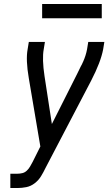

<svg xmlns="http://www.w3.org/2000/svg" viewBox="-20 -946 545 966"><path d="M32 0V-72H68Q80 -72 92.5 -75Q105 -78 115 -87.5Q125 -97 131.5 -108.5Q138 -120 144 -131L183 -209L125 -552Q109 -645 119 -698L125 -735H206L200 -698Q191 -649 204 -563L241 -322L368 -574Q378 -593 387 -613L392 -622L396 -631L398 -635Q412 -666 418 -698L424 -735H505L499 -698Q487 -634 439 -541L209 -101Q199 -80 186.5 -59.5Q174 -39 154.5 -24Q135 -9 112.5 -4.5Q90 0 68 0ZM192 -854V-926H492V-854Z"/></svg>

Font: Iosevka SS08
Style: Italic
Weight: 400
Italic angle: -10°
Monospace: yes
Designer: Belleve Invis
Foundry: Belleve Invis
Version: 2.1.0; ttfautohint (v1.8.2)